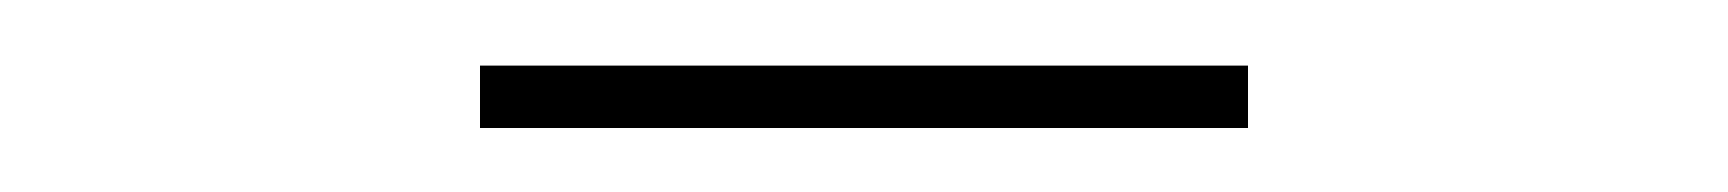

<svg xmlns="http://www.w3.org/2000/svg" viewBox="-20 -890 540 60"><path d="M130 -850V-869.5H370V-850Z"/></svg>

Font: Bodoni Moda 11pt Medium
Style: Regular
Weight: 500
Designer: Owen Earl
Foundry: indestructible type
Version: Version 2.004